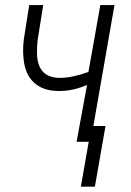

<svg xmlns="http://www.w3.org/2000/svg" viewBox="-20 -548 507 742"><path d="M330.1 0H275.9L316.4 -219.7Q261.7 -196.3 209.5 -196.3Q207.5 -196.3 205.6 -196.3Q146 -196.8 111.6 -228.5Q77.1 -260.3 71.3 -318.8Q69.3 -335.4 69.3 -353Q69.3 -373 71.8 -394L92.8 -528.3H147L125.5 -393.6Q123 -371.1 123 -348.6Q123 -344.7 123 -341.3Q125 -248.5 209 -247.1Q210.9 -247.1 212.9 -247.1Q258.3 -247.1 321.8 -270L367.7 -528.3H422.4ZM346.7 173.3H292.5L333.5 -61H387.7Z"/></svg>

Font: MAUL Condensed Light Italic
Style: Light Italic
Weight: 300
Italic angle: -12°
Designer: MAUL
Version: Version 1.0; 2020; ttfautohint (v1.8.3)